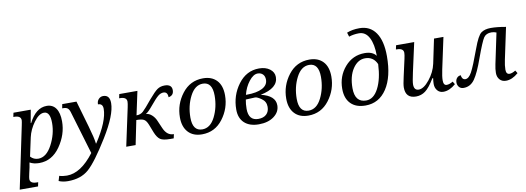

<svg xmlns="http://www.w3.org/2000/svg" viewBox="-79 -1234 5314 1939"><g transform="rotate(-10 2578.5 -265.0)"><path d="M189.9 198.2 181.2 240.2H-6.8L126 -394Q134.8 -436 134.8 -446.8Q134.8 -494.1 64.9 -494.1H57.1L65.9 -536.1H243.2L219.2 -402.8H224.1Q296.4 -545.9 407.2 -545.9Q468.3 -545.9 501.2 -499.5Q534.2 -453.1 534.2 -365.2Q534.2 -231 450.4 -110.6Q366.7 9.8 235.8 9.8Q178.7 9.8 138.2 -13.2Q133.8 19 129.9 35.2L116.2 96.2Q106.9 137.7 106.9 151.9Q106.9 198.2 176.8 198.2ZM153.8 -70.8Q186 -35.2 232.9 -35.2Q316.4 -35.2 374.3 -144.3Q432.1 -253.4 432.1 -366.2Q432.1 -482.9 369.1 -482.9Q317.4 -482.9 264.6 -410.9Q211.9 -338.9 194.8 -261.2Z M637.2 -440.9Q628.4 -470.2 613.3 -482.2Q598.1 -494.1 568.4 -494.1H558.1L565.9 -536.1H711.9L790 -266.1Q826.2 -140.6 832 -85H835Q970.2 -290.5 970.2 -417Q970.2 -471.2 920.9 -471.2Q920.9 -504.9 940.4 -524.9Q960 -544.9 986.3 -544.9Q1054.2 -544.9 1054.2 -460.9Q1054.2 -340.3 919.4 -121.8Q784.7 96.7 703.4 168.5Q622.1 240.2 489.3 240.2Q436.5 240.2 395 222.2L410.2 171.9Q445.3 183.1 488.3 183.1Q631.3 183.1 769 1Z M1127.9 0 1210.9 -387.2Q1219.7 -428.2 1219.7 -446.8Q1219.7 -494.1 1149.9 -494.1H1142.1L1150.9 -536.1H1336.9L1285.2 -293.9Q1326.7 -293.9 1353.8 -318.6Q1380.9 -343.3 1450.2 -428.2Q1509.8 -498.5 1541 -520.3Q1572.3 -542 1615.7 -542Q1689.9 -542 1689.9 -481.9Q1689.9 -426.8 1635.7 -418Q1635.7 -474.1 1591.8 -474.1Q1564 -474.1 1536.1 -451.4Q1508.3 -428.7 1452.1 -360.4Q1407.7 -306.6 1380.9 -291Q1412.1 -290 1440.4 -264.6Q1468.8 -239.3 1483.9 -203.1L1519 -122.1Q1553.7 -42 1621.1 -42H1624L1614.7 0H1580.1Q1506.8 0 1477.5 -19.8Q1448.2 -39.6 1425.8 -94.2L1393.1 -178.2Q1375.5 -223.1 1351.8 -235.6Q1328.1 -248 1274.9 -248L1224.1 0Z M2010.7 -545.9Q2099.1 -545.9 2149.9 -492.7Q2200.7 -439.5 2200.7 -338.9Q2200.7 -205.6 2119.1 -97.9Q2037.6 9.8 1904.8 9.8Q1814.5 9.8 1763.7 -44.9Q1712.9 -99.6 1712.9 -196.8Q1712.9 -331.5 1795.2 -438.7Q1877.4 -545.9 2010.7 -545.9ZM1916 -39.1Q1998.5 -39.1 2047.6 -137Q2096.7 -234.9 2096.7 -354Q2096.7 -493.2 1999 -493.2Q1917.5 -493.2 1867.2 -395Q1816.9 -296.9 1816.9 -176.8Q1816.9 -39.1 1916 -39.1Z M2556.2 -280.8Q2703.1 -246.6 2703.1 -147.9Q2703.1 -79.6 2643.1 -34.9Q2583 9.8 2487.3 9.8Q2392.6 9.8 2339.8 -39.1Q2287.1 -87.9 2287.1 -176.8Q2287.1 -320.8 2370.8 -433.3Q2454.6 -545.9 2585 -545.9Q2651.9 -545.9 2695.1 -513.7Q2738.3 -481.4 2738.3 -431.2Q2738.3 -317.9 2556.2 -280.8ZM2409.2 -306.2H2418.9Q2520.5 -306.2 2577.9 -336.2Q2635.3 -366.2 2635.3 -421.9Q2635.3 -458.5 2615 -478.3Q2594.7 -498 2563 -498Q2518.1 -498 2473.1 -440.4Q2428.2 -382.8 2409.2 -306.2ZM2399.9 -259.8Q2391.1 -216.8 2391.1 -165Q2391.1 -44.9 2491.2 -44.9Q2544.4 -44.9 2574.2 -72.8Q2604 -100.6 2604 -149.9Q2604 -203.6 2560.5 -233.9Q2517.1 -264.2 2496.1 -264.2Z M3101.1 -545.9Q3189.5 -545.9 3240.2 -492.7Q3291 -439.5 3291 -338.9Q3291 -205.6 3209.5 -97.9Q3127.9 9.8 2995.1 9.8Q2904.8 9.8 2854 -44.9Q2803.2 -99.6 2803.2 -196.8Q2803.2 -331.5 2885.5 -438.7Q2967.8 -545.9 3101.1 -545.9ZM3006.3 -39.1Q3088.9 -39.1 3137.9 -137Q3187 -234.9 3187 -354Q3187 -493.2 3089.4 -493.2Q3007.8 -493.2 2957.5 -395Q2907.2 -296.9 2907.2 -176.8Q2907.2 -39.1 3006.3 -39.1Z M3779.3 -464.8Q3779.3 -583 3743.7 -651.6Q3708 -720.2 3640.6 -720.2Q3586.4 -720.2 3537.6 -704.1L3524.4 -747.1Q3580.1 -770 3654.3 -770Q3762.2 -770 3820.8 -686Q3879.4 -602.1 3879.4 -443.8Q3879.4 -232.4 3799.8 -111.3Q3720.2 9.8 3581.5 9.8Q3483.9 9.8 3430.7 -44.2Q3377.4 -98.1 3377.4 -196.8Q3377.4 -326.2 3458.5 -419.7Q3539.6 -513.2 3662.6 -513.2Q3743.2 -513.2 3779.3 -464.8ZM3778.3 -379.9Q3742.7 -460.9 3657.7 -460.9Q3583 -460.9 3531.7 -384.5Q3480.5 -308.1 3480.5 -185.1Q3480.5 -39.1 3596.7 -39.1Q3673.3 -39.1 3722.4 -133.8Q3771.5 -228.5 3778.3 -379.9Z M3989.3 -536.1H4175.3L4109.4 -236.8Q4089.4 -146 4089.4 -116.2Q4089.4 -55.2 4138.2 -55.2Q4189.5 -55.2 4248.8 -129.2Q4308.1 -203.1 4326.2 -287.1L4378.4 -536.1H4475.1L4406.2 -214.8Q4391.1 -144 4391.1 -104Q4391.1 -53.2 4424.3 -53.2Q4452.6 -53.2 4488.3 -75.2L4506.3 -45.9Q4442.9 9.8 4379.4 9.8Q4341.8 9.8 4318.6 -17.1Q4295.4 -43.9 4295.4 -85Q4295.4 -110.8 4300.3 -144H4292.5Q4238.3 -54.7 4195.6 -22.9Q4152.8 8.8 4099.1 8.8Q3992.2 8.8 3992.2 -102.1Q3992.2 -133.8 4010.3 -211.9L4049.3 -387.2Q4058.1 -426.8 4058.1 -446.8Q4058.1 -494.1 3988.3 -494.1H3980.5Z M4580.6 -124Q4580.6 -105.5 4591.3 -91.3Q4602.1 -77.1 4619.6 -77.1Q4654.8 -77.1 4685.8 -133.5Q4716.8 -189.9 4779.8 -362.3Q4825.7 -489.3 4862.5 -515.6Q4899.4 -542 4961.4 -542Q5026.9 -542 5115.2 -525.9L5046.4 -202.1Q5033.7 -142.6 5033.7 -101.1Q5033.7 -53.2 5069.3 -53.2Q5094.2 -53.2 5130.4 -75.2L5148.4 -45.9Q5085 9.8 5021.5 9.8Q4981 9.8 4957.3 -16.8Q4933.6 -43.5 4933.6 -85Q4933.6 -124 4944.3 -173.8L5010.3 -486.8Q4986.3 -497.1 4959.5 -497.1Q4905.3 -497.1 4880.4 -460.7Q4855.5 -424.3 4795.4 -258.8Q4746.1 -119.1 4702.1 -56.2Q4658.2 6.8 4587.4 6.8Q4557.6 6.8 4541 -12.7Q4524.4 -32.2 4524.4 -60.1Q4524.4 -87.9 4540.5 -106Q4556.6 -124 4580.6 -124Z"/></g></svg>

Font: Droid Serif
Style: Italic
Weight: 400
Italic angle: -12°
Designer: Monotype Design team
Foundry: Monotype Imaging Inc.
Version: Version 1.03